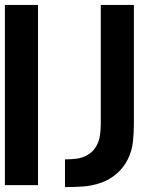

<svg xmlns="http://www.w3.org/2000/svg" viewBox="-31 -755 627 783"><path d="M234 8Q271 8 308 5.5Q345 3 380.5 -9.5Q416 -22 444.5 -46.5Q473 -71 490 -105Q507 -139 511 -176Q515 -213 515 -250V-735H380V-250Q380 -226 376.5 -202Q373 -178 360.5 -157Q348 -136 327 -123.5Q306 -111 282 -108Q258 -105 234 -105ZM-11 0H124V-735H-11Z"/></svg>

Font: Iosevka Sparkle Extrabold
Style: Regular
Weight: 800
Designer: Belleve Invis
Foundry: Belleve Invis
Version: Version 4.5.0; ttfautohint (v1.8.3)